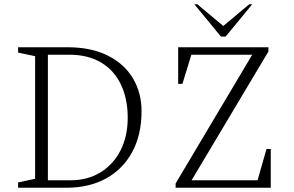

<svg xmlns="http://www.w3.org/2000/svg" viewBox="-20 -882 1382 902"><path d="M65 0V-25L145 -42V-618L65 -635V-660H298Q408 -660 486 -621Q564 -582 604.5 -514Q645 -446 645 -360Q645 -249 601.5 -168.5Q558 -88 479 -44Q400 0 291 0ZM305 -625H205V-35H310Q392 -35 452.5 -72.5Q513 -110 546.5 -176Q580 -242 580 -329Q580 -418 548 -485Q516 -552 454.5 -588.5Q393 -625 305 -625ZM805 0V-20L1165 -625H879L837 -488H817V-660H1241V-640L880 -35H1190L1232 -182H1252V0ZM1018 -710 893 -862H907L1029 -760L1151 -862H1165L1040 -710Z"/></svg>

Font: Spectral SC ExtraLight
Style: Regular
Weight: 275
Designer: Jean-Baptiste Levee
Foundry: Production Type
Version: Version 2.001